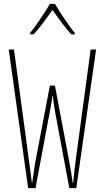

<svg xmlns="http://www.w3.org/2000/svg" viewBox="-20 -969 540 989"><path d="M153 -792Q177 -818 204 -854Q231 -890 250 -918Q271 -889 296.5 -854Q322 -819 347 -792H365V-799Q346 -822 314 -869Q282 -916 263 -949H237Q219 -918 188 -872Q157 -826 135 -799V-792ZM233 -375Q238 -402 242 -423Q246 -444 250 -475H252Q256 -444 259 -422.5Q262 -401 267 -375L337 0H373L475 -714H447Q428 -573 409 -432.5Q390 -292 371 -151Q363 -93 357 -26H355Q350 -58 345 -89Q340 -120 334 -151L263 -528H237L165 -151Q159 -120 155 -90Q151 -60 146 -29H144Q140 -64 136 -92Q132 -120 128 -151Q109 -293 90 -433Q71 -573 52 -714H25L125 0H163Z"/></svg>

Font: Noto Sans Mono UI Condensed Thin
Style: Regular
Weight: 250
Width: 3
Designer: Monotype Design team
Foundry: Monotype Imaging Inc.
Version: 1.000